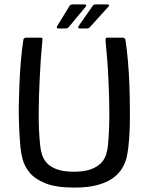

<svg xmlns="http://www.w3.org/2000/svg" viewBox="-20 -844 674 871"><path d="M317 7Q234 7 186 -12.5Q138 -32 114.5 -61Q91 -90 83 -120.5Q75 -151 73 -174Q69 -215 67 -263Q65 -311 65 -355Q66 -404 68 -458Q70 -512 74.5 -565Q79 -618 86 -663Q86 -667 89.5 -670Q93 -673 97 -673Q114 -673 131 -673Q148 -673 165 -673Q171 -673 172 -671Q173 -669 172 -657Q168 -617 165 -574Q162 -531 160 -485Q156 -406 155.5 -330.5Q155 -255 162 -186Q164 -163 171 -141.5Q178 -120 194 -103Q210 -86 239.5 -75.5Q269 -65 315 -65Q361 -65 390.5 -75.5Q420 -86 437 -103Q454 -120 461 -142Q468 -164 470 -186Q476 -254 476 -328Q476 -402 472 -480Q470 -527 466.5 -571.5Q463 -616 459 -657Q459 -669 460 -671Q461 -673 467 -673Q485 -673 502.5 -673Q520 -673 537 -673Q543 -673 545.5 -670Q548 -667 549 -663Q556 -618 560.5 -565.5Q565 -513 567 -459.5Q569 -406 569 -358Q570 -313 568.5 -264.5Q567 -216 562 -174Q560 -156 555 -132.5Q550 -109 536.5 -84.5Q523 -60 497 -39.5Q471 -19 427 -6Q383 7 317 7ZM291 -720Q289 -718 286.5 -716.5Q284 -715 276 -715H245Q234 -715 239 -725L296 -818Q300 -824 312 -824H364Q369 -824 370.5 -821Q372 -818 369 -814ZM387 -720Q385 -718 382.5 -716.5Q380 -715 373 -715H341Q336 -715 335 -718Q334 -721 336 -725L401 -818Q403 -822 406.5 -823Q410 -824 416 -824H468Q472 -824 474 -821Q476 -818 472 -814Z"/></svg>

Font: Glory Thin Medium
Style: Regular
Weight: 500
Version: Version 1.011